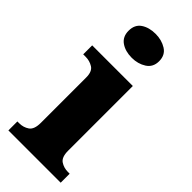

<svg xmlns="http://www.w3.org/2000/svg" viewBox="-248 -818 862 862"><g transform="rotate(45 182.5 -387.0)"><path d="M175 -622Q134 -622 106.5 -641Q79 -660 79 -698Q79 -737 106.5 -755.5Q134 -774 175 -774Q214 -774 243.5 -755.5Q273 -737 273 -698Q273 -660 243.5 -641Q214 -622 175 -622ZM14 0V-57H26Q52 -57 72.5 -71Q93 -85 93 -127V-415Q93 -453 72 -466Q51 -479 26 -479H10V-536H268V-125Q268 -84 288.5 -70.5Q309 -57 335 -57H346V0Z"/></g></svg>

Font: Noto Serif Tamil ExtraBold
Style: Regular
Weight: 800
Designer: Indian Type Foundry, Tom Grace, and the Monotype Design Team
Foundry: Monotype Imaging Inc.
Version: Version 2.004; ttfautohint (v1.8.4.7-5d5b)